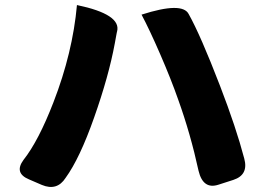

<svg xmlns="http://www.w3.org/2000/svg" viewBox="-20 -742 1040 761"><path d="M192 -337Q268 -533 285 -722Q462 -685 444 -617Q444 -620 435 -570Q411 -440 353 -276Q296 -114 240 -37Q206 16 146 -9L95 -31Q35 -56 73 -108Q133 -184 192 -337ZM686 -348Q658 -428 615 -527Q572 -626 541 -684Q703 -736 728 -686Q775 -602 852 -402Q916 -236 948 -114Q966 -49 905 -29L846 -10Q785 10 767 -65Q735 -212 686 -348Z"/></svg>

Font: Swei Half Moon CJK SC
Style: Black
Weight: 900
Version: Version 2.071